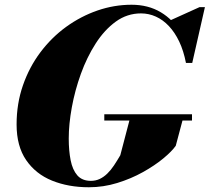

<svg xmlns="http://www.w3.org/2000/svg" viewBox="-20 -780 884 810"><path d="M355 10Q268.5 10 199.5 -18Q130.5 -46 90.2 -104.8Q50 -163.5 50 -255Q50 -343 76.8 -420Q103.5 -497 150.5 -559.5Q197.5 -622 259.2 -666.8Q321 -711.5 391.5 -735.8Q462 -760 535 -760Q605 -760 658 -728.5Q711 -697 742.8 -641.5Q774.5 -586 779.5 -514.5H764.5Q754.5 -566 736 -604.8Q717.5 -643.5 692.5 -670Q667.5 -696.5 637.5 -710Q607.5 -723.5 575 -723.5Q516.5 -723.5 468.5 -688.8Q420.5 -654 383.5 -596.2Q346.5 -538.5 321.2 -468.5Q296 -398.5 283 -327.2Q270 -256 270 -195.5Q270 -144.5 278 -104Q286 -63.5 306.2 -40.2Q326.5 -17 363.5 -17Q383.5 -17 400.5 -25Q417.5 -33 432.5 -47.5Q447.5 -62 460.8 -82Q474 -102 487.5 -125L528.5 -281.5H752.5L721.5 -165Q705 -141.5 668.8 -111.5Q632.5 -81.5 582.8 -53.8Q533 -26 474.5 -8Q416 10 355 10ZM420 -271.5V-298H790V-271.5ZM765 -514.5 755 -581.5Q742 -608.5 726 -637.5Q710 -666.5 691.5 -691L822 -750H844.5L791 -514.5Z"/></svg>

Font: Bodoni Moda 9pt Black
Style: Italic
Weight: 900
Italic angle: -13°
Designer: Owen Earl
Foundry: indestructible type
Version: Version 2.004